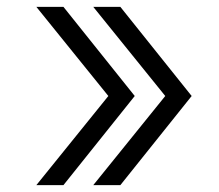

<svg xmlns="http://www.w3.org/2000/svg" viewBox="-20 -540 640 560"><path d="M331 0H252L462 -260L252 -520H331L539 -260ZM165 0H86L296 -260L86 -520H165L373 -260Z"/></svg>

Font: M PLUS Code Latin Expanded
Style: Regular
Weight: 400
Width: 7
Designer: Coji Morishita
Foundry: UNDERFOREST DESIGN
Version: Version 1.002; ttfautohint (v1.8.3)